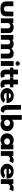

<svg xmlns="http://www.w3.org/2000/svg" viewBox="3464 -4364 915 7882"><g transform="rotate(90 3921.0 -422.5)"><path d="M232.9 -513H38.2V-226C38.2 -54 132.8 15 344 15C555.2 15 649.8 -54 649.8 -226V-513H455.1V-269C455.1 -168 425.4 -129 344 -129C262.6 -129 232.9 -168 232.9 -269Z M731.5 0H926.2V-290C926.2 -341 983.3 -390 1041.7 -390C1104.3 -390 1142.8 -341 1142.8 -290V0H1337.5V-338C1337.5 -481 1193.5 -528 1090 -528C1028.5 -528 972.3 -499 928.3 -459H926.2V-513H731.5Z M1416.2 0H1611V-300C1611 -341 1636.2 -386 1701.2 -386C1770.5 -386 1800.2 -341 1800.2 -290V0H1994.8V-306C1997 -345 2023.5 -386 2085 -386C2154.3 -386 2184 -341 2184 -290V0H2378.8V-338C2378.8 -481 2262.2 -528 2158.8 -528C2097.2 -528 2031.2 -499 1971.8 -434C1932.2 -503 1849.7 -528 1774.8 -528C1713.2 -528 1657.2 -499 1613.2 -459H1611V-513H1416.2Z M2487 0H2685V-526H2487ZM2494.7 -690C2494.7 -642 2537.6 -602 2588.2 -602C2638.8 -602 2681.7 -642 2681.7 -690C2681.7 -738 2638.8 -778 2588.2 -778C2537.6 -778 2494.7 -738 2494.7 -690Z M2837.5 -513H2756V-378H2837.5V-181C2837.5 -90 2874.8 15 3030 15C3110.2 15 3173 -17 3173 -17L3124.5 -160C3124.5 -160 3101.5 -144 3076.2 -144C3045.3 -144 3032.2 -167 3032.2 -215V-378H3151V-513H3032.2V-704H2837.5Z M3250.5 -513H3169V-378H3250.5V-181C3250.5 -90 3287.8 15 3443 15C3523.2 15 3586 -17 3586 -17L3537.5 -160C3537.5 -160 3514.5 -144 3489.2 -144C3458.3 -144 3445.2 -167 3445.2 -215V-378H3564V-513H3445.2V-704H3250.5Z M4205.8 -232C4206.8 -238 4206.8 -249 4206.8 -256C4206.8 -436 4076 -528 3904.3 -528C3733.8 -528 3594.2 -406 3594.2 -256C3594.2 -107 3733.8 15 3904.3 15C4029.8 15 4133.2 -22 4197 -119L4056.2 -183C4008.8 -137 3981.3 -126 3918.7 -126C3869.2 -126 3796.5 -153 3796.5 -232ZM3802 -330C3805.3 -377 3842.8 -413 3909.8 -413C3967 -413 4007.8 -384 4016.5 -330Z M4288.2 -825 4290.9 -240C4290.4 -154.6 4333.5 -41.6 4424.6 -3C4437.1 2.3 4485.1 0 4520.4 0C4583.9 -0.3 4602.8 -115 4602.8 -115C4605.9 -134 4613.3 -128 4549.9 -145C4486.8 -154.7 4486.8 -240 4486.8 -240L4482.4 -825Z M5363.5 -256C5363.5 -406 5248 -528 5083 -528C5007.1 -528 4944.4 -505 4898.2 -464V-860H4703.5V0H4896V-58H4898.2C4940 -16 5006 15 5083 15C5248 15 5363.5 -106 5363.5 -256ZM5156.7 -256C5156.7 -186 5103.9 -136 5024.7 -136C4948.8 -136 4893.8 -186 4893.8 -256C4893.8 -327 4952.1 -377 5024.7 -377C5098.4 -377 5156.7 -327 5156.7 -256Z M5451 -256C5451 -106 5566.5 15 5731.5 15C5808.5 15 5874.5 -16 5916.3 -58H5918.5V0H6111V-513H5916.3V-464C5870.1 -505 5807.4 -528 5731.5 -528C5566.5 -528 5451 -406 5451 -256ZM5657.8 -256C5657.8 -327 5716.1 -377 5789.8 -377C5862.4 -377 5920.7 -327 5920.7 -256C5920.7 -186 5865.7 -136 5789.8 -136C5710.6 -136 5657.8 -186 5657.8 -256Z M6184.1 0H6378.8V-270C6378.8 -283 6393.1 -374 6494.3 -374C6559.2 -374 6595.5 -346 6595.5 -346L6676.9 -496C6676.9 -496 6626.3 -528 6553.7 -528C6442.6 -528 6381 -439 6381 -439H6378.8V-513H6184.1Z M7311.8 -232C7312.8 -238 7312.8 -249 7312.8 -256C7312.8 -436 7182 -528 7010.3 -528C6839.8 -528 6700.2 -406 6700.2 -256C6700.2 -107 6839.8 15 7010.3 15C7135.8 15 7239.2 -22 7303 -119L7162.2 -183C7114.8 -137 7087.3 -126 7024.7 -126C6975.2 -126 6902.5 -153 6902.5 -232ZM6908 -330C6911.3 -377 6948.8 -413 7015.8 -413C7073 -413 7113.8 -384 7122.5 -330Z M7336.1 0H7530.8V-270C7530.8 -283 7545.1 -374 7646.3 -374C7711.2 -374 7747.5 -346 7747.5 -346L7828.9 -496C7828.9 -496 7778.3 -528 7705.7 -528C7594.6 -528 7533 -439 7533 -439H7530.8V-513H7336.1Z"/></g></svg>

Font: Hussar
Style: BdWide
Weight: 700
Foundry: Cannot Into Space Fonts
Version: Version 2.00